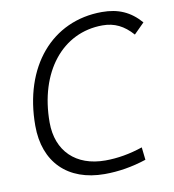

<svg xmlns="http://www.w3.org/2000/svg" viewBox="-80 -774 773 855"><g transform="rotate(-10 306.0 -346.5)"><path d="M325.2 9.8C387.7 9.8 450.7 -0.5 514.2 -21.5L507.8 -78.6C450.2 -59.1 394 -49.3 338.4 -49.3C205.6 -49.3 123 -129.4 123 -258.8C123 -486.8 248 -644 429.7 -644C483.4 -644 525.4 -623.5 564.9 -578.6L611.8 -625.5C565.4 -679.2 511.2 -703.1 437.5 -703.1C210.9 -703.1 57.6 -522.5 57.6 -255.4C57.6 -90.3 158.7 9.8 325.2 9.8Z"/></g></svg>

Font: Cascadia Mono PL Light
Style: Italic
Weight: 300
Italic angle: -10°
Monospace: yes
Designer: Aaron Bell
Foundry: Saja Typeworks
Version: Version 2404.023